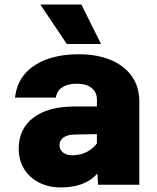

<svg xmlns="http://www.w3.org/2000/svg" viewBox="-20 -810 690 842"><path d="M410 0 405 -87V-374Q405 -406 381.5 -424.5Q358 -443 317 -443Q277 -443 253 -427Q229 -411 225 -382H46Q52 -441 87 -483.5Q122 -526 183 -549Q244 -572 326 -572Q405 -572 464.5 -547.5Q524 -523 557.5 -476.5Q591 -430 591 -364V0ZM246 12Q193 12 151 -9.5Q109 -31 85.5 -69.5Q62 -108 62 -157Q62 -245 126.5 -294Q191 -343 307 -343H421L420 -222L309 -220Q277 -220 259 -207.5Q241 -195 241 -173Q241 -154 256 -141.5Q271 -129 297 -129Q335 -129 365 -146Q395 -163 413 -193L431 -84Q405 -35 358.5 -11.5Q312 12 246 12ZM423 -617H273L157 -790H337Z"/></svg>

Font: Azeret Mono ExtraBold
Style: Regular
Weight: 800
Designer: Martin Vácha
Foundry: Displaay
Version: Version 1.002